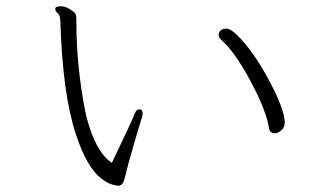

<svg xmlns="http://www.w3.org/2000/svg" viewBox="-20 -647 1040 611"><path d="M223 -581Q223 -489 233.5 -405Q244 -321 256 -272Q285 -162 336 -129Q394 -249 410 -288Q414 -299 424 -299Q434 -299 434 -285Q434 -280 432 -274Q424 -250 404.5 -182.5Q385 -115 379.5 -90.5Q374 -66 368.5 -61Q363 -56 356.5 -56Q350 -56 336 -60Q322 -64 302 -79Q256 -115 222 -218Q179 -347 172 -581Q171 -599 163.5 -605Q156 -611 156 -618V-621Q158 -627 175 -627Q192 -627 215 -609Q223 -603 223 -587ZM886 -257Q886 -242 875.5 -232.5Q865 -223 854 -223Q839 -223 836 -239Q828 -294 777.5 -388.5Q727 -483 684 -520Q676 -528 676 -536Q676 -544 682 -550Q688 -556 701 -556Q714 -556 737 -533Q787 -483 835.5 -392.5Q884 -302 886 -260Z"/></svg>

Font: LXGW WenKai Light
Style: Regular
Weight: 300
Designer: LXGW / Fontworks Inc.
Foundry: LXGW / Fontworks Inc.
Version: Version 1.501; October 10, 2024